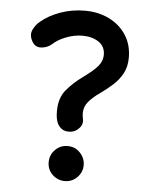

<svg xmlns="http://www.w3.org/2000/svg" viewBox="-53 -765 676 843"><g transform="rotate(5 284.5 -343.5)"><path d="M70.8 -562.5Q53.2 -591.3 64.9 -616Q76.7 -640.6 95.2 -654.3Q127.9 -682.6 179 -701.2Q230 -719.7 288.1 -719.7Q346.7 -719.7 394 -696.5Q441.4 -673.3 469.2 -630.9Q497.1 -588.4 497.1 -530.8Q497.1 -491.2 481.4 -461.9Q465.8 -432.6 440.4 -409.4Q415 -386.2 385.7 -365.7Q353 -342.8 335 -321Q316.9 -299.3 316.9 -271.5Q316.9 -259.8 318.8 -251.5Q325.7 -225.1 310.3 -207Q294.9 -189 274.9 -185.5Q247.1 -181.2 230.5 -193.8Q213.9 -206.5 208 -227.5Q203.1 -244.1 203.1 -270.5Q203.1 -328.1 232.9 -363.8Q262.7 -399.4 303.7 -428.7Q351.6 -463.4 369.1 -485.6Q386.7 -507.8 386.7 -533.2Q386.7 -570.8 357.9 -590.1Q329.1 -609.4 286.1 -609.4Q250 -609.4 213.4 -595Q176.8 -580.6 156.7 -561Q136.2 -543.5 110.1 -542Q84 -540.5 70.8 -562.5ZM340.8 -43.5Q340.8 -12.2 318.4 10.5Q295.9 33.2 263.7 33.2Q232.9 33.2 209.7 11.5Q186.5 -10.3 186.5 -43.5Q186.5 -75.7 209 -98.4Q231.4 -121.1 263.7 -121.1Q296.9 -121.1 318.8 -97.7Q340.8 -74.2 340.8 -43.5Z"/></g></svg>

Font: Mikhak-FD SemiBold
Style: Regular
Weight: 600
Designer: Amin Abedi
Version: Version 3.2